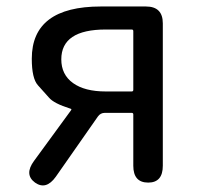

<svg xmlns="http://www.w3.org/2000/svg" viewBox="-20 -563 614 592"><path d="M88 0Q54 -25 85 -67L199 -223Q202 -227 197 -228Q146 -244 131 -262Q114 -281 97 -300Q78 -321 78 -382Q78 -543 291 -543H430Q482 -543 482 -491V-52Q482 0 437 0Q391 0 391 -52V-210Q391 -215 386 -215H303Q290 -215 282 -204L152 -18Q122 24 88 0ZM306 -281H386Q391 -281 391 -286V-467Q391 -472 386 -472H306Q169 -472 169 -380Q169 -333 205 -307Q241 -281 306 -281Z"/></svg>

Font: Resource Han Rounded HK
Style: Regular
Weight: 400
Designer: Cyano Hao (round all glyphs); Ryoko NISHIZUKA  (kana, bopomofo & ideographs); Paul D. Hunt (Latin, Greek & Cyrillic); Sa
Foundry: Cyano Hao
Version: 0.990